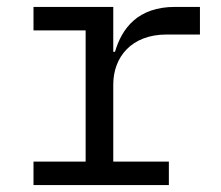

<svg xmlns="http://www.w3.org/2000/svg" viewBox="-20 -536 640 556"><path d="M77 0H469V-68H308V-291C308 -371 361 -436 462 -436H559V-516H487C379 -516 333 -454 313 -386H308V-516H77V-448H228V-68H77Z"/></svg>

Font: IBM Plex Mono
Style: Regular
Weight: 400
Monospace: yes
Designer: Mike Abbink, Paul van der Laan, Pieter van Rosmalen
Foundry: Bold Monday
Version: Version 2.004